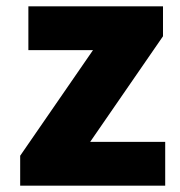

<svg xmlns="http://www.w3.org/2000/svg" viewBox="-20 -589 572 609"><path d="M44 0H504V-139H266L497 -474V-569H70V-430H275L44 -95Z"/></svg>

Font: Noto Sans CJK KR Black
Style: Regular
Weight: 900
Designer: Ryoko NISHIZUKA (kana & ideographs); Paul D. Hunt (Latin, Greek & Cyrillic); Wenlong ZHANG (bopomofo); Sandoll Communica
Foundry: Adobe Systems Incorporated
Version: Version 1.004;PS 1.004;hotconv 1.0.82;makeotf.lib2.5.63406